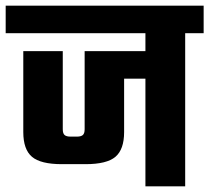

<svg xmlns="http://www.w3.org/2000/svg" viewBox="-40 -656 737 676"><path d="M677 -636V-539H612V0H472V-379H397V-191Q397 -130 366.5 -104Q336 -78 261 -78H178Q103 -78 72.5 -104Q42 -130 42 -191V-476H181V-201Q181 -186 187.5 -180.5Q194 -175 208 -175H231Q245 -175 251.5 -180.5Q258 -186 258 -201V-476H472V-539H-20V-636Z"/></svg>

Font: Teko SemiBold
Style: Regular
Weight: 600
Designer: Manushi Parikh, Jonny Pinhorn
Foundry: Indian Type Foundry
Version: Version 1.106;PS 1.0;hotconv 1.0.78;makeotf.lib2.5.61930; tt